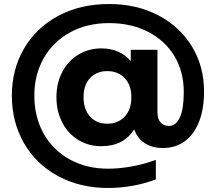

<svg xmlns="http://www.w3.org/2000/svg" viewBox="-20 -730 1075 956"><path d="M39 -254Q39 -384 99.5 -488Q160 -592 270 -651Q380 -710 523 -710Q661 -710 768.5 -653.5Q876 -597 936 -498Q996 -399 996 -274Q996 -186 970.5 -122.5Q945 -59 899 -26Q853 7 791 7Q738 7 701 -17Q664 -41 648 -86Q596 -2 484 -2Q422 -2 371 -32.5Q320 -63 290.5 -119Q261 -175 261 -246Q261 -317 290.5 -372.5Q320 -428 371 -458.5Q422 -489 484 -489Q577 -489 631 -426V-482H764V-171Q764 -138 779.5 -120.5Q795 -103 821 -103Q856 -103 875.5 -145Q895 -187 895 -272Q895 -373 848.5 -450.5Q802 -528 717.5 -571.5Q633 -615 523 -615Q413 -615 328.5 -568.5Q244 -522 197.5 -440Q151 -358 151 -254Q151 -148 197 -65.5Q243 17 326.5 63.5Q410 110 519 110Q573 110 634.5 99Q696 88 756 66V163Q706 183 643 194.5Q580 206 519 206Q378 206 268.5 146.5Q159 87 99 -18Q39 -123 39 -254ZM634 -246Q634 -307 600.5 -341.5Q567 -376 514 -376Q461 -376 428.5 -341.5Q396 -307 396 -246Q396 -185 428.5 -149.5Q461 -114 514 -114Q567 -114 600.5 -149Q634 -184 634 -246Z"/></svg>

Font: Chess Sans
Style: Bold
Weight: 700
Designer: Wolf Bōese
Foundry: Wolf Bōese
Version: Version 7.223